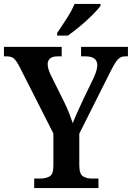

<svg xmlns="http://www.w3.org/2000/svg" viewBox="-22 -951 667 971"><path d="M151 0V-48H182Q210 -48 229 -59Q248 -70 248 -113V-276L77 -613Q62 -642 49.5 -654Q37 -666 11 -666H-2V-714H290V-666H270Q243 -666 231 -655Q219 -644 219 -627Q219 -615 223.5 -600Q228 -585 234 -573L303 -434Q318 -403 328 -377.5Q338 -352 346 -328Q355 -352 368.5 -381.5Q382 -411 397 -444L453 -560Q462 -580 466 -595.5Q470 -611 470 -621Q470 -666 410 -666H388V-714H625V-666H611Q588 -666 573.5 -650Q559 -634 536 -588L379 -275V-116Q379 -71 397.5 -59.5Q416 -48 442 -48H476V0ZM267 -784Q288 -815 314.5 -856Q341 -897 355 -931H486V-921Q474 -904 445.5 -875.5Q417 -847 383 -818.5Q349 -790 321 -771H267Z"/></svg>

Font: Noto Serif Bengali SemiCondensed SemiBold
Style: Regular
Weight: 600
Width: 4
Designer: Juan Bruce, Universal Thirst, Indian Type Foundry and the Monotype Design Team.
Foundry: Monotype Imaging Inc.
Version: Version 2.003; ttfautohint (v1.8.4.7-5d5b)